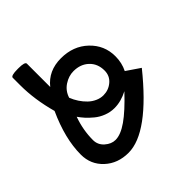

<svg xmlns="http://www.w3.org/2000/svg" viewBox="-110 -624 844 844"><g transform="rotate(45 312.0 -202.5)"><path d="M-2.9 -87.9H142.1Q85.9 -132.3 85.9 -210.4Q85.9 -286.6 133.3 -336.4Q180.7 -386.2 249 -386.2Q290 -386.2 324.2 -369.1L367.2 -432.1Q590.3 -252.4 590.3 -127Q590.3 -60.5 549.6 -16.6Q508.8 27.3 447.3 27.3Q348.6 27.3 230 -26.9Q132.3 0 43.9 0H-2.9Q-15.1 0 -15.1 -42V-47.4Q-15.1 -87.9 -2.9 -87.9ZM234.4 -113.3Q254.4 -121.1 272 -132.8Q289.6 -144.5 303.5 -158.9Q317.4 -173.3 325.4 -191.2Q333.5 -209 333.5 -227.5Q333.5 -259.8 313 -283.9Q292.5 -308.1 259.8 -308.1Q217.3 -308.1 191.2 -280.5Q165 -252.9 165 -209.5Q165 -179.2 183.3 -151.4Q201.7 -123.5 234.4 -113.3ZM385.7 -305.2Q407.7 -263.2 407.7 -222.2Q407.7 -196.8 398.4 -172.9Q389.2 -148.9 373.8 -130.4Q358.4 -111.8 344.7 -99.6Q331.1 -87.4 316.9 -77.6Q377.9 -55.7 439.9 -55.7Q469.7 -55.7 489.7 -78.4Q509.8 -101.1 509.8 -126.5Q509.8 -159.2 479.7 -202.1Q449.7 -245.1 385.7 -305.2Z"/></g></svg>

Font: Shabnam FD
Style: Regular
Weight: 400
Foundry: DejaVu fonts team - Redesigned by Saber Rastikerdar - Based on Vazir font
Version: Version 5.00;October 20, 2019;FontCreator 12.0.0.2547 64-bit